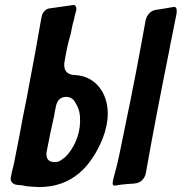

<svg xmlns="http://www.w3.org/2000/svg" viewBox="-20 -760 735 777"><path d="M287 -456C252 -456 240 -474 240 -496V-503L242 -515C248 -550 255 -587 266 -622V-621C268 -634 271 -647 274 -661C275 -665 277 -672 279 -680C281 -690 284 -704 288 -716C289 -720 289 -722 289 -725C289 -733 285 -740 277 -740C277 -740 275 -739 272 -739L180 -726C165 -724 151 -710 148 -691C131 -591 112 -490 93 -390C90 -373 87 -356 83 -338C75 -299 67 -259 60 -218C52 -177 44 -137 37 -101C36 -96 35 -91 34 -87C30 -73 27 -61 25 -48C24 -44 23 -40 23 -37C23 -27 29 -17 43 -13C45 -13 46 -13 48 -12L58 -11C66 -11 76 -9 84 -7H83C103 -5 122 -3 139 -3C270 -3 349 -84 396 -201C409 -235 416 -268 416 -299V-303C416 -381 368 -451 287 -456ZM472 -13C489 -15 505 -16 521 -17L528 -18C549 -20 565 -36 570 -58C599 -223 631 -387 664 -551C668 -572 672 -595 677 -617L695 -708V-718C695 -727 692 -732 685 -732H684C682 -732 681 -731 677 -731C655 -727 632 -723 610 -720C590 -717 573 -699 569 -676L552 -583C524 -429 493 -279 461 -125C456 -100 449 -74 442 -49L439 -37C438 -34 438 -32 437 -30L438 -31C436 -25 436 -21 436 -18C436 -12 438 -9 444 -9H445C447 -9 449 -9 452 -10ZM221 -108C215 -105 208 -104 201 -104C174 -104 168 -121 168 -135C168 -138 168 -142 169 -147C178 -195 188 -243 199 -291C201 -304 204 -319 207 -333C213 -356 226 -368 249 -368C261 -368 271 -363 280 -353C297 -326 304 -309 304 -275V-268C304 -217 279 -155 240 -121C236 -119 233 -116 230 -114C229 -113 228 -112 224 -110Z"/></svg>

Font: Bangerz
Style: Regular
Weight: 400
Designer: vernon adams
Foundry: Vernon Adams
Version: Version 2.10;December 28, 2023;FontCreator 13.0.0.2683 64-bi